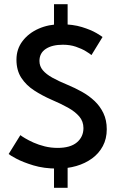

<svg xmlns="http://www.w3.org/2000/svg" viewBox="-20 -787 578 910"><path d="M236 -767H300.5V-653.5H236ZM236 -10.5H300.5V103H236ZM267.5 -672Q325.5 -672 368.2 -658.8Q411 -645.5 436 -630.8Q461 -616 466 -611.5L413.5 -526Q406 -532.5 386.8 -544.2Q367.5 -556 339.8 -565.5Q312 -575 278 -575Q227 -575 197 -555.2Q167 -535.5 167 -498Q167 -473 183 -454Q199 -435 228.8 -418.5Q258.5 -402 300 -385Q335 -370.5 368.2 -352Q401.5 -333.5 428 -308.5Q454.5 -283.5 470.2 -250.5Q486 -217.5 486 -174.5Q486 -129.5 467.5 -94.8Q449 -60 416.5 -36.2Q384 -12.5 341.8 -0.2Q299.5 12 251.5 12Q188.5 12 138.2 -3.2Q88 -18.5 57 -35.2Q26 -52 21 -57L76.5 -146.5Q82.5 -141.5 98.8 -131.8Q115 -122 139 -111.2Q163 -100.5 192.2 -93.2Q221.5 -86 253 -86Q313.5 -86 344.5 -112.2Q375.5 -138.5 375.5 -180Q375.5 -211.5 355.8 -234.8Q336 -258 301.8 -277Q267.5 -296 224 -314.5Q179.5 -334 141.8 -358.5Q104 -383 81 -418.2Q58 -453.5 58 -504Q58 -554.5 86.8 -592.2Q115.5 -630 163 -651Q210.5 -672 267.5 -672Z"/></svg>

Font: League Spartan Medium
Style: Regular
Weight: 500
Foundry: The League of Moveable Type
Version: Version 2.002